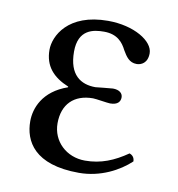

<svg xmlns="http://www.w3.org/2000/svg" viewBox="-59 -493 515 557"><g transform="rotate(10 198.5 -214.5)"><path d="M123 -121C123 -177 156 -210 212 -210C221 -210 255 -204 263 -204C286 -204 293 -215 293 -227C293 -239 283 -248 264 -248C259 -248 214 -243 213 -243C170 -243 134 -265 134 -334C134 -400 179 -406 210 -406C249 -406 266 -385 277 -363C287 -346 297 -330 319 -330C332 -330 351 -338 351 -367C351 -403 293 -439 216 -439C98 -439 63 -367 63 -327C63 -279 89 -250 135 -231V-229C63 -204 44 -151 44 -113C44 -55 77 10 209 10C272 10 326 -19 359 -50C359 -61 353 -68 344 -71C305 -44 267 -28 220 -28C165 -28 123 -68 123 -121Z"/></g></svg>

Font: Libertinus Serif
Style: Regular
Weight: 400
Designer: Philipp H. Poll, Khaled Hosny
Foundry: Caleb Maclennan
Version: Version 7.050;RELEASE